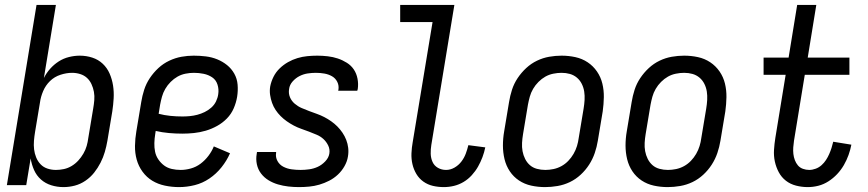

<svg xmlns="http://www.w3.org/2000/svg" viewBox="-20 -755 3540 783"><path d="M239 8Q213 8 189 0.5Q165 -7 147 -23Q129 -39 119 -61.5Q109 -84 105 -109L87 0H8L129 -735H208L159 -437Q169 -457 184.5 -474.5Q200 -492 219.5 -504.5Q239 -517 261.5 -522.5Q284 -528 305 -528Q332 -528 356.5 -520Q381 -512 399 -495Q417 -478 427 -455Q437 -432 441 -406.5Q445 -381 443.5 -354Q442 -327 438 -301L418 -181Q414 -158 407.5 -135.5Q401 -113 390 -91.5Q379 -70 364 -51Q349 -32 328.5 -18Q308 -4 285 2Q262 8 239 8ZM208 -62Q224 -62 240.5 -65.5Q257 -69 272 -78Q287 -87 299 -100Q311 -113 320 -128.5Q329 -144 333.5 -160Q338 -176 340 -192L360 -312Q363 -329 364.5 -346.5Q366 -364 363 -380.5Q360 -397 353 -412Q346 -427 334.5 -437.5Q323 -448 307 -453Q291 -458 274 -458Q251 -458 226.5 -450Q202 -442 184 -424.5Q166 -407 156 -383.5Q146 -360 143 -337L123 -217Q120 -199 118.5 -181Q117 -163 119 -146Q121 -129 127.5 -113Q134 -97 145.5 -85Q157 -73 173.5 -67.5Q190 -62 208 -62Z M710 8Q681 8 652.5 2Q624 -4 601 -18Q578 -32 561.5 -54.5Q545 -77 537.5 -104Q530 -131 530.5 -160.5Q531 -190 536 -219L556 -339Q560 -364 568 -389Q576 -414 591 -436.5Q606 -459 626 -477.5Q646 -496 670.5 -507.5Q695 -519 720 -523.5Q745 -528 770 -528Q795 -528 819.5 -525Q844 -522 866 -513Q888 -504 906 -489.5Q924 -475 935.5 -454.5Q947 -434 949 -409.5Q951 -385 947 -360Q943 -336 933 -313Q923 -290 905.5 -272Q888 -254 865.5 -241.5Q843 -229 819 -222Q795 -215 771 -212.5Q747 -210 724 -210Q696 -210 668.5 -212.5Q641 -215 615 -221L613 -208Q610 -190 609.5 -171.5Q609 -153 612.5 -136Q616 -119 626 -104.5Q636 -90 649.5 -80Q663 -70 680.5 -66Q698 -62 717 -62Q737 -62 758.5 -68Q780 -74 798 -87.5Q816 -101 830 -119.5Q844 -138 852 -158L918 -130Q905 -100 883.5 -73Q862 -46 834 -27Q806 -8 774 0Q742 8 710 8ZM724 -280Q739 -280 754.5 -281.5Q770 -283 785 -287Q800 -291 814.5 -298Q829 -305 841.5 -316Q854 -327 861 -341.5Q868 -356 870 -371Q873 -391 867 -410Q861 -429 845.5 -439.5Q830 -450 810.5 -454Q791 -458 771 -458Q754 -458 736.5 -454.5Q719 -451 704 -442.5Q689 -434 676 -421Q663 -408 654 -392.5Q645 -377 640.5 -360.5Q636 -344 633 -328L627 -291Q650 -285 674.5 -282.5Q699 -280 724 -280Z M1199 8Q1177 8 1155.5 5.5Q1134 3 1113.5 -3Q1093 -9 1075 -20Q1057 -31 1044.5 -47.5Q1032 -64 1027.5 -85Q1023 -106 1027 -128L1028 -135H1106V-132Q1103 -114 1111.5 -98.5Q1120 -83 1135.5 -75Q1151 -67 1169 -64.5Q1187 -62 1206 -62Q1223 -62 1241 -64.5Q1259 -67 1275.5 -74.5Q1292 -82 1306 -96.5Q1320 -111 1323 -128Q1326 -146 1318.5 -161.5Q1311 -177 1299 -188Q1287 -199 1271.5 -205.5Q1256 -212 1240.5 -218Q1225 -224 1209 -229.5Q1193 -235 1178 -243Q1163 -251 1149.5 -260.5Q1136 -270 1124.5 -281.5Q1113 -293 1104 -306.5Q1095 -320 1089.5 -335.5Q1084 -351 1081.5 -368Q1079 -385 1082 -403Q1086 -423 1095.5 -442Q1105 -461 1120.5 -476Q1136 -491 1154.5 -501.5Q1173 -512 1193 -518Q1213 -524 1233.5 -526Q1254 -528 1274 -528Q1295 -528 1316.5 -525.5Q1338 -523 1357.5 -516.5Q1377 -510 1394.5 -499Q1412 -488 1423 -471.5Q1434 -455 1438 -434Q1442 -413 1439 -392L1437 -385H1359L1360 -388Q1363 -406 1355.5 -421Q1348 -436 1334 -444Q1320 -452 1303 -455Q1286 -458 1268 -458Q1252 -458 1235 -455.5Q1218 -453 1202 -445Q1186 -437 1173.5 -423Q1161 -409 1159 -392Q1156 -374 1162.5 -358.5Q1169 -343 1182 -332Q1195 -321 1210 -314.5Q1225 -308 1241 -302Q1257 -296 1272.5 -290.5Q1288 -285 1302.5 -277.5Q1317 -270 1330.5 -260.5Q1344 -251 1355.5 -239.5Q1367 -228 1376.5 -214Q1386 -200 1392 -184.5Q1398 -169 1400 -152Q1402 -135 1399 -117Q1396 -97 1385 -77.5Q1374 -58 1358 -43Q1342 -28 1322.5 -18Q1303 -8 1282.5 -2Q1262 4 1241 6Q1220 8 1199 8Z M1790 8Q1767 8 1745.5 3Q1724 -2 1706.5 -14.5Q1689 -27 1678 -45.5Q1667 -64 1662 -85.5Q1657 -107 1658 -130Q1659 -153 1663 -175L1744 -665H1612V-735H1833L1739 -164Q1736 -146 1736.5 -128Q1737 -110 1744 -94.5Q1751 -79 1766 -70.5Q1781 -62 1799 -62Q1817 -62 1833.5 -71.5Q1850 -81 1861.5 -96Q1873 -111 1879.5 -128.5Q1886 -146 1890 -163L1959 -154Q1955 -134 1947.5 -114Q1940 -94 1929.5 -75.5Q1919 -57 1904 -40.5Q1889 -24 1870.5 -13Q1852 -2 1831.5 3Q1811 8 1790 8Z M2203 8Q2174 8 2146.5 2Q2119 -4 2096.5 -19Q2074 -34 2059 -56.5Q2044 -79 2037.5 -106Q2031 -133 2031 -161.5Q2031 -190 2036 -219L2056 -339Q2060 -364 2068 -389Q2076 -414 2091 -436.5Q2106 -459 2126 -477.5Q2146 -496 2170 -507.5Q2194 -519 2219.5 -523.5Q2245 -528 2270 -528Q2299 -528 2326.5 -522Q2354 -516 2376.5 -501Q2399 -486 2414.5 -463.5Q2430 -441 2436.5 -414Q2443 -387 2442.5 -358.5Q2442 -330 2438 -301L2418 -181Q2414 -156 2405.5 -131Q2397 -106 2382.5 -83.5Q2368 -61 2348 -42.5Q2328 -24 2304 -12.5Q2280 -1 2254 3.5Q2228 8 2203 8ZM2204 -62Q2220 -62 2237 -65.5Q2254 -69 2269.5 -77.5Q2285 -86 2297.5 -99Q2310 -112 2319 -127.5Q2328 -143 2333 -159.5Q2338 -176 2340 -192L2360 -312Q2363 -330 2364 -347.5Q2365 -365 2362.5 -381.5Q2360 -398 2352.5 -413Q2345 -428 2332.5 -438.5Q2320 -449 2304 -453.5Q2288 -458 2270 -458Q2254 -458 2236.5 -454.5Q2219 -451 2204 -442.5Q2189 -434 2176 -421Q2163 -408 2154 -392.5Q2145 -377 2140.5 -360.5Q2136 -344 2133 -328L2113 -208Q2110 -190 2109 -172.5Q2108 -155 2111 -138.5Q2114 -122 2121.5 -107Q2129 -92 2141 -81.5Q2153 -71 2169.5 -66.5Q2186 -62 2204 -62Z M2703 8Q2674 8 2646.5 2Q2619 -4 2596.5 -19Q2574 -34 2559 -56.5Q2544 -79 2537.5 -106Q2531 -133 2531 -161.5Q2531 -190 2536 -219L2556 -339Q2560 -364 2568 -389Q2576 -414 2591 -436.5Q2606 -459 2626 -477.5Q2646 -496 2670 -507.5Q2694 -519 2719.5 -523.5Q2745 -528 2770 -528Q2799 -528 2826.5 -522Q2854 -516 2876.5 -501Q2899 -486 2914.5 -463.5Q2930 -441 2936.5 -414Q2943 -387 2942.5 -358.5Q2942 -330 2938 -301L2918 -181Q2914 -156 2905.5 -131Q2897 -106 2882.5 -83.5Q2868 -61 2848 -42.5Q2828 -24 2804 -12.5Q2780 -1 2754 3.5Q2728 8 2703 8ZM2704 -62Q2720 -62 2737 -65.5Q2754 -69 2769.5 -77.5Q2785 -86 2797.5 -99Q2810 -112 2819 -127.5Q2828 -143 2833 -159.5Q2838 -176 2840 -192L2860 -312Q2863 -330 2864 -347.5Q2865 -365 2862.5 -381.5Q2860 -398 2852.5 -413Q2845 -428 2832.5 -438.5Q2820 -449 2804 -453.5Q2788 -458 2770 -458Q2754 -458 2736.5 -454.5Q2719 -451 2704 -442.5Q2689 -434 2676 -421Q2663 -408 2654 -392.5Q2645 -377 2640.5 -360.5Q2636 -344 2633 -328L2613 -208Q2610 -190 2609 -172.5Q2608 -155 2611 -138.5Q2614 -122 2621.5 -107Q2629 -92 2641 -81.5Q2653 -71 2669.5 -66.5Q2686 -62 2704 -62Z M3274 8Q3250 8 3226.5 2Q3203 -4 3185 -18Q3167 -32 3156 -52.5Q3145 -73 3140 -96Q3135 -119 3136.5 -143.5Q3138 -168 3142 -193L3184 -450H3094V-520H3196L3231 -735H3309L3274 -520H3444V-450H3262L3218 -181Q3216 -168 3215 -154Q3214 -140 3215.5 -127Q3217 -114 3221.5 -102Q3226 -90 3234 -80.5Q3242 -71 3254.5 -66.5Q3267 -62 3280 -62Q3293 -62 3306.5 -67Q3320 -72 3330.5 -81.5Q3341 -91 3348.5 -102.5Q3356 -114 3361.5 -126.5Q3367 -139 3371 -151.5Q3375 -164 3378 -177L3452 -165Q3448 -144 3440.5 -123Q3433 -102 3421.5 -82Q3410 -62 3394 -45Q3378 -28 3358.5 -15.5Q3339 -3 3317.5 2.5Q3296 8 3274 8Z"/></svg>

Font: Iosevka
Style: Italic
Weight: 400
Italic angle: -9°
Monospace: yes
Designer: Belleve Invis
Foundry: Belleve Invis
Version: Version 32.5.0; ttfautohint (v1.8.4)